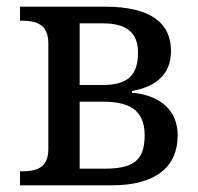

<svg xmlns="http://www.w3.org/2000/svg" viewBox="-20 -556 593 576"><path d="M40 0H315C448 0 513 -56 513 -150C513 -225 461 -270 376 -278V-283C444 -295 493 -330 493 -403C493 -487 432 -536 295 -536H40V-494H43C87 -494 125 -485 125 -426V-109C125 -50 87 -42 43 -42H40ZM219 -301V-486H288C365 -486 394 -454 394 -398C394 -333 366 -301 288 -301ZM219 -50V-251H288C368 -251 414 -226 414 -150C414 -72 377 -50 293 -50Z"/></svg>

Font: Noto Serif
Style: Regular
Weight: 400
Designer: Monotype Design Team
Foundry: Monotype Imaging Inc.
Version: Version 2.015